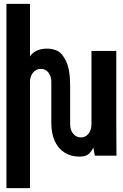

<svg xmlns="http://www.w3.org/2000/svg" viewBox="-20 -810 640 999"><path d="M193 -451.5Q167.5 -451.5 151.8 -431.8Q136 -412 136 -385.5V169H13.5V-790H136V-516.5Q163 -557 226.5 -557Q252.5 -557 277.8 -545.8Q303 -534.5 324 -491.2Q345 -448 345 -361.5V-164Q345 -133 361 -114Q377 -95 401 -95Q425 -95 440.5 -114.2Q456 -133.5 456 -164.5V-545H585V-179L586 0H473.5L465.5 -42Q453 -16 437 -5.5Q421 5 394.5 5Q350 5 316.8 -15.5Q283.5 -36 265.2 -75.5Q247 -115 247 -171V-385.5Q247 -412 232.5 -431.8Q218 -451.5 193 -451.5Z"/></svg>

Font: JuliaMono SemiBold
Style: Regular
Weight: 600
Monospace: yes
Designer: cormullion
Foundry: corm
Version: Version 0.055; ttfautohint (v1.8.4)